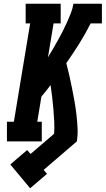

<svg xmlns="http://www.w3.org/2000/svg" viewBox="-20 -755 564 1025"><path d="M141 250 35 123 125 46 143 67 269 -41Q271 -74 269.5 -107Q268 -140 265 -172.5Q262 -205 258.5 -237Q255 -269 250 -301Q238 -285 226 -269.5Q214 -254 201 -239L179 -105H203V0H17V-105H54L141 -630H117V-735H304V-630H266L236 -449Q250 -472 263.5 -495Q277 -518 290 -541.5Q303 -565 315 -588.5Q327 -612 338 -636.5Q349 -661 358.5 -685.5Q368 -710 372 -735H524V-630H464Q436 -575 403 -522Q370 -469 334 -418Q343 -384 350.5 -350Q358 -316 365 -281.5Q372 -247 378 -213Q384 -179 388 -143.5Q392 -108 394 -72Q396 -36 390 0L213 152L231 173Z"/></svg>

Font: Iosevka Curly Slab XBdObl
Style: Regular
Weight: 800
Italic angle: -9°
Monospace: yes
Designer: Belleve Invis
Foundry: Belleve Invis
Version: Version 11.1.0; ttfautohint (v1.8.3)